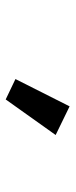

<svg xmlns="http://www.w3.org/2000/svg" viewBox="174 -1006 253 640"><g transform="rotate(90 300.0 -685.5)"><path d="M429.5 -745 311 -578.5 243 -611 334 -791.5Z"/></g></svg>

Font: Lilex Medium
Style: Regular
Weight: 500
Designer: Mike Abbink, Paul van der Laan, Pieter van Rosmalen, Mikhael Khrustik
Foundry: Mikhael Khrustik
Version: Version 1.100